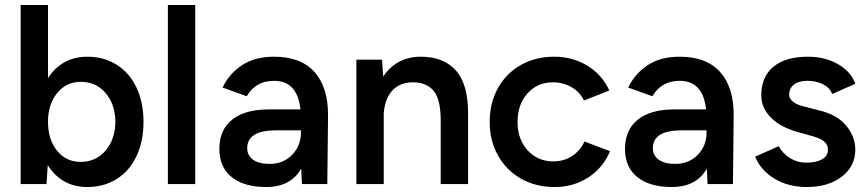

<svg xmlns="http://www.w3.org/2000/svg" viewBox="-20 -740 3487 772"><path d="M63 -720H173V-426Q200 -468 240 -490Q280 -512 331 -512Q398 -512 449.5 -479.5Q501 -447 529 -387.5Q557 -328 557 -250Q557 -172 529 -112.5Q501 -53 449.5 -20.5Q398 12 331 12Q279 12 239 -10.5Q199 -33 172 -76L167 0H63ZM304 -89Q365 -89 404 -134Q443 -179 444 -250Q443 -321 404.5 -366Q366 -411 305 -411Q247 -411 210 -366Q173 -321 173 -250Q173 -179 209.5 -134Q246 -89 304 -89Z M655 -720H765V0H655Z M1191 -62Q1149 12 1050 12Q961 12 911.5 -28Q862 -68 862 -141Q862 -218 913.5 -259Q965 -300 1060 -300H1188Q1176 -415 1082 -415Q1008 -415 972 -353L875 -388Q901 -443 952.5 -477.5Q1004 -512 1082 -512Q1190 -512 1245 -450Q1300 -388 1299 -274L1296 0H1194ZM1064 -81Q1119 -81 1154.5 -117.5Q1190 -154 1190 -207V-216H1095Q1030 -216 1002 -197.5Q974 -179 974 -144Q974 -115 997.5 -98Q1021 -81 1064 -81Z M1413 -500H1516L1521 -432Q1546 -471 1584.5 -491.5Q1623 -512 1672 -512Q1764 -512 1813.5 -456Q1863 -400 1862 -282V0H1752V-256Q1752 -342 1723 -375.5Q1694 -409 1640 -409Q1589 -409 1558.5 -377Q1528 -345 1523 -285V0H1413Z M1949 -250Q1949 -326 1982 -385.5Q2015 -445 2074 -478.5Q2133 -512 2208 -512Q2282 -512 2341.5 -476Q2401 -440 2430 -376L2328 -336Q2312 -370 2278 -389.5Q2244 -409 2203 -409Q2141 -409 2101 -364.5Q2061 -320 2061 -250Q2061 -180 2101.5 -135.5Q2142 -91 2205 -91Q2247 -91 2280 -112.5Q2313 -134 2330 -171L2433 -132Q2404 -64 2344.5 -26Q2285 12 2210 12Q2134 12 2075 -21.5Q2016 -55 1982.5 -114.5Q1949 -174 1949 -250Z M2822 -62Q2780 12 2681 12Q2592 12 2542.5 -28Q2493 -68 2493 -141Q2493 -218 2544.5 -259Q2596 -300 2691 -300H2819Q2807 -415 2713 -415Q2639 -415 2603 -353L2506 -388Q2532 -443 2583.5 -477.5Q2635 -512 2713 -512Q2821 -512 2876 -450Q2931 -388 2930 -274L2927 0H2825ZM2695 -81Q2750 -81 2785.5 -117.5Q2821 -154 2821 -207V-216H2726Q2661 -216 2633 -197.5Q2605 -179 2605 -144Q2605 -115 2628.5 -98Q2652 -81 2695 -81Z M3016 -110 3111 -152Q3127 -123 3156.5 -104.5Q3186 -86 3222 -86Q3262 -86 3285.5 -99.5Q3309 -113 3309 -137Q3309 -160 3291.5 -173Q3274 -186 3238 -195L3192 -208Q3122 -226 3081.5 -265.5Q3041 -305 3041 -356Q3041 -431 3089.5 -471.5Q3138 -512 3229 -512Q3297 -512 3349.5 -482Q3402 -452 3419 -403L3326 -362Q3317 -387 3289.5 -401Q3262 -415 3226 -415Q3192 -415 3172.5 -400Q3153 -385 3153 -359Q3153 -343 3170 -330Q3187 -317 3220 -310L3278 -295Q3347 -278 3383 -234Q3419 -190 3419 -138Q3419 -71 3364.5 -29.5Q3310 12 3225 12Q3150 12 3095 -21Q3040 -54 3016 -110Z"/></svg>

Font: Oak Sans SemiBold
Style: Regular
Weight: 600
Designer: Erik Kennedy, Walven
Foundry: Erik Kennedy, Walven
Version: Version 1.000